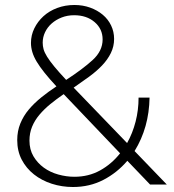

<svg xmlns="http://www.w3.org/2000/svg" viewBox="-20 -739 695 769"><path d="M581 0 490 -95Q449 -47 394 -18.5Q339 10 272 10Q228 10 187.5 -3Q147 -16 116 -40.5Q85 -65 67 -99.5Q49 -134 49 -178Q49 -214 61.5 -244.5Q74 -275 95.5 -300.5Q117 -326 145.5 -349Q174 -372 206 -393Q178 -423 158.5 -447.5Q139 -472 127 -492Q115 -512 109.5 -530.5Q104 -549 104 -567Q104 -598 117.5 -625.5Q131 -653 154 -674Q177 -695 209 -707Q241 -719 278 -719Q312 -719 341 -708.5Q370 -698 391.5 -680Q413 -662 425 -637Q437 -612 437 -583Q437 -553 424 -526.5Q411 -500 388.5 -476.5Q366 -453 336.5 -431.5Q307 -410 275 -388L489 -166Q511 -205 523 -251.5Q535 -298 535 -348H579Q577 -228 519 -134L648 0ZM278 -31Q335 -31 381 -56.5Q427 -82 461 -125L235 -362Q206 -342 181.5 -322Q157 -302 138 -279.5Q119 -257 108.5 -231.5Q98 -206 98 -176Q98 -140 114 -113Q130 -86 155.5 -67.5Q181 -49 213.5 -40Q246 -31 278 -31ZM151 -568Q151 -555 154.5 -542Q158 -529 168.5 -512Q179 -495 197.5 -472.5Q216 -450 245 -419Q311 -462 351 -498.5Q391 -535 391 -581Q391 -623 359 -650.5Q327 -678 277 -678Q250 -678 227 -669Q204 -660 187 -645Q170 -630 160.5 -610Q151 -590 151 -568Z"/></svg>

Font: Oxford Sans
Style: Regular
Weight: 300
Designer: Matt McInerney, Pablo Impallari, Rodrigo Fuenzalida
Foundry: Matt McInerney, Pablo Impallari, Rodrigo Fuenzalida
Version: Version 3.000g; ttfautohint (v1.5) -l 8 -r 28 -G 28 -x 14 -D